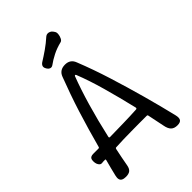

<svg xmlns="http://www.w3.org/2000/svg" viewBox="-253 -959 1056 1056"><g transform="rotate(-45 275.0 -431.5)"><path d="M77 0Q61 0 51.5 -5Q42 -10 39.5 -20.5Q37 -31 41 -47Q46 -70 52.5 -93.5Q59 -117 65 -141Q67 -150 59 -148Q54 -148 48.5 -148Q43 -148 38 -147Q29 -146 23 -151.5Q17 -157 13.5 -166Q10 -175 10 -186V-188Q10 -199 13 -205Q16 -211 22.5 -214Q29 -217 39 -217H79Q86 -217 87 -223Q101 -275 116.5 -328.5Q132 -382 148.5 -434.5Q165 -487 183 -538Q201 -589 219 -636Q233 -674 276 -674Q317 -674 331 -636Q367 -546 399 -444Q431 -342 459 -240.5Q487 -139 509 -47Q515 -22 507.5 -11Q500 0 478 0Q453 0 440 -13Q427 -26 422 -54Q417 -78 412 -102.5Q407 -127 402 -151Q401 -157 395 -157Q365 -157 335 -157Q305 -157 275 -156.5Q245 -156 214.5 -155.5Q184 -155 154 -153Q151 -153 149.5 -151.5Q148 -150 147 -147Q141 -120 136 -93.5Q131 -67 126 -40Q122 -18 110.5 -9Q99 0 77 0ZM170 -217Q222 -218 274.5 -219Q327 -220 378 -223Q382 -223 383.5 -226Q385 -229 384 -233Q360 -334 334 -426.5Q308 -519 280 -589Q278 -594 275 -594Q272 -594 270 -590Q242 -517 214.5 -422.5Q187 -328 164 -225Q163 -221 164.5 -219Q166 -217 170 -217ZM225 -721Q215 -714 205.5 -717Q196 -720 189 -731L188 -733Q181 -744 183 -753.5Q185 -763 196 -771Q225 -789 254.5 -809.5Q284 -830 313 -856Q320 -862 328.5 -862.5Q337 -863 345.5 -859Q354 -855 360 -846L364 -840Q370 -832 368.5 -818Q367 -804 361 -792Q355 -780 346 -778Q309 -769 278.5 -753.5Q248 -738 225 -721Z"/></g></svg>

Font: Winky Sans Light
Style: Regular
Weight: 300
Designer: Simon Atzbach
Foundry: typofactur
Version: Version 1.205